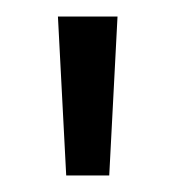

<svg xmlns="http://www.w3.org/2000/svg" viewBox="-20 -635 212 232"><path d="M50 -615H122L112 -423H60Z"/></svg>

Font: Bigshot One
Style: Regular
Weight: 400
Designer: Gesine Todt
Foundry: Gesine Todt
Version: Version 1.000